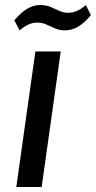

<svg xmlns="http://www.w3.org/2000/svg" viewBox="-20 -745 382 765"><path d="M222 -540 146 0H45L121 -540ZM37 -664Q62 -694 87.5 -709.5Q113 -725 140 -725Q163 -725 181 -717.5Q199 -710 216 -702Q233 -694 252 -694Q269 -694 286.5 -701.5Q304 -709 322 -725L342 -685Q318 -655 292.5 -639.5Q267 -624 239 -624Q217 -624 199 -632Q181 -640 164.5 -647.5Q148 -655 128 -655Q111 -655 94 -647.5Q77 -640 58 -624Z"/></svg>

Font: Pathway Extreme 28pt Medium
Style: Italic
Weight: 500
Italic angle: -8°
Designer: Eduardo Rodriguez Tunni
Foundry: Eduardo Rodriguez Tunni
Version: Version 1.001;gftools[0.9.26]